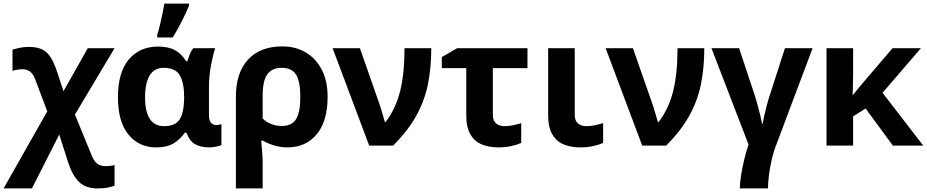

<svg xmlns="http://www.w3.org/2000/svg" viewBox="-44 -816 5194 1076"><path d="M117 -553Q165 -553 193.5 -538.5Q222 -524 241 -493Q260 -462 276 -413L312 -305L448 -546H598L376 -174L471 58Q485 91 503 103Q521 115 549 115Q560 115 571 114Q582 113 598 109V225Q577 232 556 236Q535 240 503 240Q437 240 399.5 204Q362 168 339 97L288 -62L135 240H-24L221 -192L156 -364Q143 -402 124 -415Q105 -428 82 -428Q72 -428 57.5 -426Q43 -424 26 -419V-538Q47 -544 69 -548.5Q91 -553 117 -553Z M831 10Q735 10 676 -61.5Q617 -133 617 -271Q617 -411 678 -483Q739 -555 842 -555Q900 -555 937 -534.5Q974 -514 999 -473H1006Q1011 -490 1019 -510.5Q1027 -531 1039 -546H1162Q1151 -514 1139 -453Q1127 -392 1127 -325V-173Q1127 -139 1139.5 -127Q1152 -115 1168 -115Q1175 -115 1184 -117Q1193 -119 1197 -120V-3Q1190 1 1168.5 5.5Q1147 10 1130 10Q1080 10 1049 -8Q1018 -26 1001 -72H991Q969 -38 931 -14Q893 10 831 10ZM876 -109Q938 -109 962.5 -146.5Q987 -184 988 -266V-272Q988 -352 963.5 -394Q939 -436 874 -436Q821 -436 795 -393.5Q769 -351 769 -270Q769 -109 876 -109ZM837 -606V-621Q845 -645 852.5 -676Q860 -707 866.5 -739Q873 -771 877 -796H1015V-784Q999 -745 976 -699Q953 -653 924 -606Z M1792 -273Q1792 -137 1731 -63.5Q1670 10 1566 10Q1528 10 1492 -1Q1456 -12 1429 -28H1420Q1422 -5 1425 33Q1428 71 1428 103V240H1278V-274Q1278 -408 1346 -482Q1414 -556 1538 -556Q1612 -556 1669 -522.5Q1726 -489 1759 -426Q1792 -363 1792 -273ZM1535 -436Q1481 -436 1454.5 -400Q1428 -364 1428 -281V-152Q1449 -131 1477.5 -120.5Q1506 -110 1535 -110Q1591 -110 1615 -148Q1639 -186 1639 -273Q1639 -360 1615 -398Q1591 -436 1535 -436Z M1820 -546H1973L2079 -243Q2087 -221 2097 -186.5Q2107 -152 2113 -132H2117Q2174 -207 2198.5 -305.5Q2223 -404 2223 -546H2373Q2373 -438 2354.5 -345.5Q2336 -253 2289.5 -168.5Q2243 -84 2159 0H2025Z M2912 -546V-434H2718V-171Q2718 -140 2736 -124.5Q2754 -109 2783 -109Q2808 -109 2831 -114Q2854 -119 2877 -126V-15Q2855 -5 2821.5 2.5Q2788 10 2749 10Q2698 10 2657.5 -6Q2617 -22 2593 -61.5Q2569 -101 2569 -171V-434H2432V-496L2518 -546Z M3177 -546V-171Q3177 -140 3195 -124.5Q3213 -109 3242 -109Q3267 -109 3290 -114Q3313 -119 3336 -126V-15Q3314 -5 3280.5 2.5Q3247 10 3208 10Q3157 10 3116.5 -6Q3076 -22 3052 -61.5Q3028 -101 3028 -171V-546Z M3350 -546H3503L3609 -243Q3617 -221 3627 -186.5Q3637 -152 3643 -132H3647Q3704 -207 3728.5 -305.5Q3753 -404 3753 -546H3903Q3903 -438 3884.5 -345.5Q3866 -253 3819.5 -168.5Q3773 -84 3689 0H3555Z M4510 -546 4308 -9Q4292 31 4281.5 76Q4271 121 4265.5 163.5Q4260 206 4260 240H4102Q4102 212 4108.5 170Q4115 128 4126 81.5Q4137 35 4151 -6L3943 -546H4098L4178 -305Q4187 -279 4197.5 -242.5Q4208 -206 4216 -172.5Q4224 -139 4227 -121H4230Q4232 -136 4238.5 -165.5Q4245 -195 4254.5 -230.5Q4264 -266 4275 -298L4355 -546Z M5117 -546 4902 -296 5130 0H4960L4807 -208L4737 -164V0H4588V-546H4737V-403Q4736 -373 4736 -343Q4736 -313 4734 -284H4736Q4753 -305 4770 -325.5Q4787 -346 4805 -367L4958 -546Z"/></svg>

Font: Noto IKEA Arabic
Style: Bold
Weight: 700
Designer: Monotype Design Team
Foundry: Monotype Imaging Inc.
Version: Version 1.200